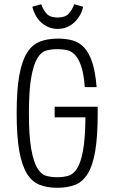

<svg xmlns="http://www.w3.org/2000/svg" viewBox="-20 -880 554 910"><path d="M239 -324H385Q384 -223 373.5 -166Q363 -109 345 -81Q327 -53 303 -46.5Q279 -40 251 -40Q224 -40 199.5 -46.5Q175 -53 157 -83Q139 -113 128 -174Q117 -235 117 -343Q117 -452 128 -513Q139 -574 157 -604Q175 -634 199.5 -640.5Q224 -647 251 -647Q274 -647 295.5 -643Q317 -639 334.5 -621Q352 -603 364.5 -567Q377 -531 382 -467H438Q432 -539 417.5 -583.5Q403 -628 380 -653.5Q357 -679 325.5 -688Q294 -697 255 -697Q206 -697 169.5 -683Q133 -669 108.5 -630.5Q84 -592 71.5 -523Q59 -454 59 -343Q59 -233 71.5 -164Q84 -95 108 -56.5Q132 -18 168 -4Q204 10 252 10Q300 10 336 -4Q372 -18 396 -57Q420 -96 431.5 -165Q443 -234 443 -343V-374H239ZM254 -743Q278 -743 298.5 -752Q319 -761 334 -775.5Q349 -790 359.5 -809Q370 -828 374 -848L332 -860Q321 -831 304.5 -814Q288 -797 253 -797Q218 -797 202 -814Q186 -831 175 -860L133 -848Q138 -828 148 -809Q158 -790 173 -775.5Q188 -761 208.5 -752Q229 -743 254 -743Z"/></svg>

Font: Secuela Light
Style: Regular
Weight: 300
Designer: Fernando Haro
Foundry: deFharo
Version: Version 1.708